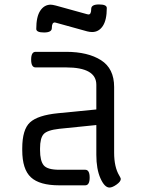

<svg xmlns="http://www.w3.org/2000/svg" viewBox="-20 -833 643 863"><path d="M363 0H246Q158 0 119 -36Q80 -72 80 -158V-166Q80 -251 115 -283Q150 -315 240 -324L413 -341V-452Q413 -530 277 -530H140Q120 -530 120 -565Q120 -600 140 -600H277Q375 -600 434 -562.5Q493 -525 493 -442V-147Q493 -82 516 -44Q523 -32 523 -29Q523 -17 504 -3.5Q485 10 472 10Q450 10 431.5 -31.5Q413 -73 413 -137V-271L246 -254Q192 -248 176 -230Q160 -212 160 -166V-158Q160 -110 176.5 -90Q193 -70 246 -70H363Q383 -70 383 -35Q383 0 363 0ZM231 -731 226 -732Q213 -732 213 -707Q213 -687 178 -687Q143 -687 143 -703Q143 -758 161 -785Q179 -812 208 -812Q215 -812 231 -808L372 -769Q374 -768 378 -768Q390 -768 390 -793Q390 -813 425 -813Q460 -813 460 -797Q460 -743 442 -716Q424 -689 394 -689Q384 -689 372 -692Z"/></svg>

Font: Offside
Style: Regular
Weight: 400
Designer: Eduardo Rodriguez Tunni
Foundry: Eduardo Rodriguez Tunni
Version: Version 1.001